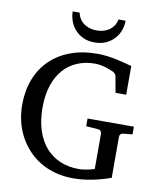

<svg xmlns="http://www.w3.org/2000/svg" viewBox="-97 -972 889 1064"><g transform="rotate(10 347.5 -439.5)"><path d="M619.1 -275.9Q608.4 -274.9 603.3 -268.8Q598.1 -262.7 598.1 -254.9V-23.9Q567.9 -12.7 533.7 -3.9Q504.4 3.9 466.6 10Q428.7 16.1 388.2 16.1Q332.5 16.1 284.9 2.9Q237.3 -10.3 198.5 -34.2Q159.7 -58.1 129.9 -91.1Q100.1 -124 79.8 -163.1Q59.6 -202.1 49.3 -246.3Q39.1 -290.5 39.1 -336.9Q39.1 -415.5 64 -480.2Q88.9 -544.9 135.7 -590.8Q182.6 -636.7 249.8 -661.9Q316.9 -687 400.9 -687Q429.2 -687 454.8 -683.8Q480.5 -680.7 504.4 -675.8Q528.3 -670.9 551.3 -664.8Q574.2 -658.7 597.2 -652.8V-491.2H537.1L521 -581.1Q519.5 -589.8 513.7 -595.9Q507.8 -602.1 501 -605Q493.7 -607.9 483.2 -612.3Q472.7 -616.7 459.5 -620.8Q446.3 -625 430.4 -627.9Q414.6 -630.9 397 -630.9Q342.8 -630.9 297.9 -611.8Q252.9 -592.8 220.7 -556.2Q188.5 -519.5 170.7 -465.6Q152.8 -411.6 152.8 -341.8Q152.8 -270 170.9 -213.9Q189 -157.7 222.4 -119.1Q255.9 -80.6 303.2 -60.3Q350.6 -40 409.2 -40Q425.8 -40 440.9 -42.5Q456.1 -44.9 467.8 -47.6Q479.5 -50.3 487.3 -52.7Q495.1 -55.2 497.1 -55.2V-254.9Q497.1 -262.7 491.9 -268.8Q486.8 -274.9 476.1 -275.9L409.2 -280.8V-324.2H669.9V-280.8ZM522.9 -894.5Q522.9 -868.2 513.7 -841.6Q504.4 -814.9 485.6 -793.7Q466.8 -772.5 439 -759.3Q411.1 -746.1 374 -746.1Q336.4 -746.1 308.6 -759.3Q280.8 -772.5 262.2 -793.7Q243.7 -814.9 234.4 -841.6Q225.1 -868.2 225.1 -894.5H264.2Q268.6 -873 279.3 -857.7Q290 -842.3 305.2 -832.5Q320.3 -822.8 337.9 -818.1Q355.5 -813.5 374 -813.5Q392.6 -813.5 410.2 -818.1Q427.7 -822.8 442.4 -832.5Q457 -842.3 467.8 -857.7Q478.5 -873 482.9 -894.5Z"/></g></svg>

Font: Charis SIL APac
Style: Regular
Weight: 400
Foundry: SIL International
Version: Version 5.000